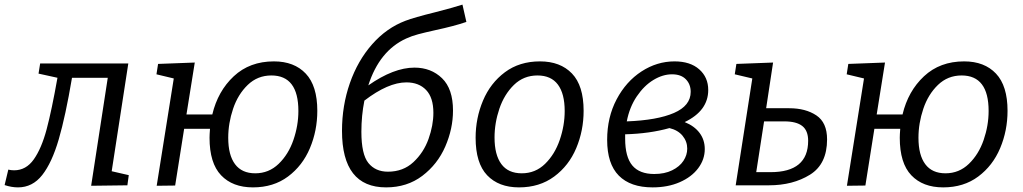

<svg xmlns="http://www.w3.org/2000/svg" viewBox="-61 -803 4434 832"><path d="M423 -61 497 -44 491 0 334 2 406 -466H251Q223 -300 193.5 -199Q164 -98 122 -44.5Q80 9 17 9Q-11 9 -41 -1L-25 -68Q-13 -65 0 -65Q52 -65 85.5 -112.5Q119 -160 141 -242.5Q163 -325 188 -466L106 -484L113 -528H495Z M1314 -323Q1314 -237 1282 -161Q1250 -85 1187 -38Q1124 9 1035 9Q947 9 897 -43.5Q847 -96 847 -206Q847 -219 849 -245H737L698 1L618 2L692 -463L617 -481L624 -526L783 -532L747 -307H859Q883 -408 952 -472.5Q1021 -537 1126 -537Q1214 -537 1264 -484Q1314 -431 1314 -323ZM1232 -322Q1232 -476 1115 -476Q1055 -476 1012.5 -435Q970 -394 949 -331.5Q928 -269 928 -206Q928 -131 957.5 -91.5Q987 -52 1045 -52Q1104 -52 1146.5 -93Q1189 -134 1210.5 -196.5Q1232 -259 1232 -322Z M1902 -324Q1902 -245 1868.5 -168Q1835 -91 1769 -41Q1703 9 1612 9Q1421 9 1421 -236Q1421 -345 1455 -442.5Q1489 -540 1551.5 -611Q1614 -682 1696 -713Q1732 -727 1825 -750Q1903 -770 1943 -783L1960 -708Q1908 -690 1824 -672Q1779 -662 1751 -654.5Q1723 -647 1699 -636Q1583 -583 1535 -433Q1645 -510 1735 -510Q1807 -510 1854.5 -464Q1902 -418 1902 -324ZM1817 -314Q1817 -380 1785.5 -413Q1754 -446 1700 -446Q1621 -446 1518 -367Q1505 -302 1505 -232Q1505 -134 1535.5 -96.5Q1566 -59 1620 -59Q1686 -59 1730.5 -100.5Q1775 -142 1796 -201Q1817 -260 1817 -314Z M2468 -323Q2468 -237 2436 -161Q2404 -85 2340.5 -38Q2277 9 2188 9Q2100 9 2050 -43.5Q2000 -96 2000 -206Q2000 -291 2032 -367Q2064 -443 2127 -490Q2190 -537 2279 -537Q2367 -537 2417.5 -484.5Q2468 -432 2468 -323ZM2082 -207Q2082 -132 2111.5 -92Q2141 -52 2200 -52Q2259 -52 2301 -93Q2343 -134 2364.5 -196.5Q2386 -259 2386 -322Q2386 -397 2356.5 -436.5Q2327 -476 2268 -476Q2208 -476 2166 -435Q2124 -394 2103 -332Q2082 -270 2082 -207Z M2993 -157Q2993 -112 2964.5 -74Q2936 -36 2884.5 -13.5Q2833 9 2767 9Q2671 9 2620.5 -42Q2570 -93 2570 -197Q2570 -295 2611 -372.5Q2652 -450 2719 -493.5Q2786 -537 2862 -537Q2930 -537 2969 -502.5Q3008 -468 3008 -413Q3008 -323 2906 -274Q2948 -257 2970.5 -227Q2993 -197 2993 -157ZM2655 -277Q2787 -282 2859.5 -313.5Q2932 -345 2932 -405Q2932 -438 2911 -459.5Q2890 -481 2851 -481Q2811 -481 2770.5 -456.5Q2730 -432 2698.5 -385.5Q2667 -339 2655 -277ZM2917 -159Q2917 -190 2897 -214.5Q2877 -239 2840 -248Q2755 -224 2648 -221V-202Q2648 -123 2679 -86Q2710 -49 2774 -49Q2819 -49 2851.5 -65Q2884 -81 2900.5 -106Q2917 -131 2917 -159Z M3359 -334Q3430 -334 3476.5 -303Q3523 -272 3523 -199Q3523 -92 3449 -46Q3375 0 3271 0H3127L3199 -463L3123 -481L3130 -526L3289 -532L3259 -334ZM3278 -57Q3441 -57 3441 -193Q3441 -237 3415.5 -257Q3390 -277 3338 -277H3250L3216 -57Z M4305 -323Q4305 -237 4273 -161Q4241 -85 4178 -38Q4115 9 4026 9Q3938 9 3888 -43.5Q3838 -96 3838 -206Q3838 -219 3840 -245H3728L3689 1L3609 2L3683 -463L3608 -481L3615 -526L3774 -532L3738 -307H3850Q3874 -408 3943 -472.5Q4012 -537 4117 -537Q4205 -537 4255 -484Q4305 -431 4305 -323ZM4223 -322Q4223 -476 4106 -476Q4046 -476 4003.5 -435Q3961 -394 3940 -331.5Q3919 -269 3919 -206Q3919 -131 3948.5 -91.5Q3978 -52 4036 -52Q4095 -52 4137.5 -93Q4180 -134 4201.5 -196.5Q4223 -259 4223 -322Z"/></svg>

Font: Bitter Pro
Style: Italic
Weight: 400
Italic angle: -9°
Designer: Sol Matas, and Bitter project Authors
Foundry: Sol Matas
Version: Version 1.010